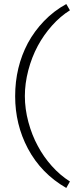

<svg xmlns="http://www.w3.org/2000/svg" viewBox="-20 -769 401 950"><path d="M118 -34Q55 -153 55 -293Q55 -437 118 -556Q150 -615 198 -665Q246 -715 308 -749L326 -718Q279 -689 237.5 -642.5Q196 -596 167 -542Q137 -486 120 -421Q103 -356 103 -294Q103 -230 120.5 -165Q138 -100 167 -47Q195 6 236 52Q277 98 326 129L308 161Q184 90 118 -34Z"/></svg>

Font: Bellota Text Light
Style: Regular
Weight: 300
Designer: Kemie Guaida
Foundry: Kemie Guaida
Version: Version 4.001